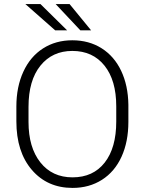

<svg xmlns="http://www.w3.org/2000/svg" viewBox="-20 -920 717 950"><path d="M61 0ZM615.2 -316.9Q615.2 -218.8 581.3 -144.5Q547.4 -70.3 484.4 -30.3Q421.4 9.8 338.9 9.8Q214.4 9.8 137.7 -79.3Q61 -168.5 61 -319.8V-393.1Q61 -490.2 95.5 -565.2Q129.9 -640.1 192.9 -680.4Q255.9 -720.7 337.9 -720.7Q419.9 -720.7 482.7 -681.2Q545.4 -641.6 579.6 -569.3Q613.8 -497.1 615.2 -401.9ZM555.2 -394Q555.2 -522.5 497.1 -595.2Q439 -668 337.9 -668Q238.8 -668 179.9 -595Q121.1 -522 121.1 -391.1V-316.9Q121.1 -190.4 179.7 -116.5Q238.3 -42.5 338.9 -42.5Q440.9 -42.5 498 -115.5Q555.2 -188.5 555.2 -318.8ZM312 -770H252.9L105.5 -899.9H180.2ZM430.7 -770H377.4L255.4 -899.9H324.2Z"/></svg>

Font: Roboto Light
Style: Regular
Weight: 300
Designer: Google
Version: Version 2.134; 2016; ttfautohint (v1.6)